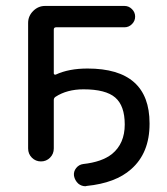

<svg xmlns="http://www.w3.org/2000/svg" viewBox="-20 -567 564 650"><path d="M486.3 -149.4Q486.3 -148.4 486.3 -147.5Q486.3 -48.8 423.8 5.9Q371.1 52.7 273.4 62.5Q271.5 63.5 269.5 63.5Q255.9 63.5 245.1 54.7Q233.4 43.9 230.5 28.3Q228.5 13.7 237.8 2Q247.1 -9.8 261.7 -11.7Q325.2 -18.6 359.4 -45.9Q402.3 -81.1 402.3 -145.5Q402.3 -209 370.1 -236.8Q337.9 -264.6 262.7 -264.6Q207 -264.6 168 -239.3Q162.1 -235.4 162.1 -228.5V-64.5Q162.1 -45.9 149.4 -33.2Q136.7 -20.5 118.7 -20.5Q100.6 -20.5 87.9 -33.2Q75.2 -45.9 75.2 -64.5V-489.3Q75.2 -512.7 92.3 -529.8Q109.4 -546.9 132.8 -546.9H401.4Q416 -546.9 426.8 -536.1Q437.5 -525.4 437.5 -510.7Q437.5 -496.1 426.8 -485.4Q416 -474.6 401.4 -474.6H169.9Q162.1 -474.6 162.1 -466.8V-318.4Q162.1 -316.4 164.1 -314.9Q166 -313.5 168.9 -314.5Q212.9 -335 276.4 -335Q486.3 -335 486.3 -149.4Z"/></svg>

Font: Gen Jyuu Gothic P Regular
Style: Regular
Weight: 400
Designer: [Source Han Sans]
Ryoko NISHIZUKA  (kana & ideographs); Paul D. Hunt (Latin, Greek & Cyrillic); Wenlong ZHANG  (bopomofo
Version: Version 1.002.20150607